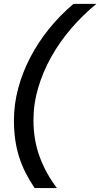

<svg xmlns="http://www.w3.org/2000/svg" viewBox="-20 -762 509 975"><path d="M155.8 192.9Q128.9 152.8 109.1 113.5Q89.4 74.2 76.4 32.7Q63.5 -8.8 57.1 -54.2Q50.8 -99.6 50.8 -151.9Q50.8 -232.4 72.3 -313Q93.8 -393.6 133.3 -469.7Q172.9 -545.9 228.5 -615Q284.2 -684.1 353 -742.2H469.2Q399.9 -685.5 341.3 -617.2Q282.7 -548.8 240.2 -472.9Q197.8 -397 173.8 -315.9Q149.9 -234.9 149.9 -152.8Q149.9 -50.3 181.9 35.4Q213.9 121.1 269 192.9Z"/></svg>

Font: Clear Sans Medium
Style: Italic
Weight: 500
Italic angle: -12°
Foundry: Intel Corporation
Version: Version 1.00